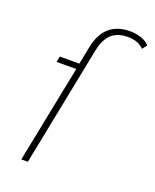

<svg xmlns="http://www.w3.org/2000/svg" viewBox="-139 -826 734 907"><g transform="rotate(20 227.5 -372.5)"><path d="M80 0 178 -490H79L85 -519H183L201 -609Q228 -745 358 -745Q387 -745 413.5 -736Q440 -727 455 -709L437 -686Q408 -716 357 -716Q305 -716 275 -689Q245 -662 233 -603L113 0Z"/></g></svg>

Font: Montserrat ExtraLight
Style: Italic
Weight: 200
Italic angle: -11.3°
Designer: Julieta Ulanovsky
Foundry: Julieta Ulanovsky
Version: Version 9.000; ttfautohint (v1.8.4.7-5d5b)